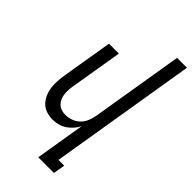

<svg xmlns="http://www.w3.org/2000/svg" viewBox="-291 -801 1083 1083"><g transform="rotate(45 250.5 -260.0)"><path d="M265 215 314 -82Q304 -62 289 -45Q274 -28 255 -15.5Q236 -3 214.5 2.5Q193 8 172 8Q146 8 121.5 0Q97 -8 80 -25.5Q63 -43 53 -66Q43 -89 39.5 -114.5Q36 -140 38 -166.5Q40 -193 44 -219L94 -520H173L121 -208Q118 -191 117 -174Q116 -157 118 -140.5Q120 -124 126.5 -109Q133 -94 144.5 -83Q156 -72 171.5 -67Q187 -62 204 -62Q227 -62 250.5 -70.5Q274 -79 291.5 -96.5Q309 -114 318 -137Q327 -160 331 -183L422 -735H501L356 145H402L390 215Z"/></g></svg>

Font: Iosevka Oblique
Style: Regular
Weight: 400
Italic angle: -9°
Monospace: yes
Designer: Belleve Invis
Foundry: Belleve Invis
Version: Version 32.5.0; ttfautohint (v1.8.4)